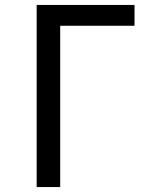

<svg xmlns="http://www.w3.org/2000/svg" viewBox="-20 -755 640 775"><path d="M128 0V-735H523V-651H223V0Z"/></svg>

Font: Iosevka Medium Extended
Style: Regular
Weight: 500
Width: 7
Monospace: yes
Designer: Belleve Invis
Foundry: Belleve Invis
Version: Version 32.5.0; ttfautohint (v1.8.4)